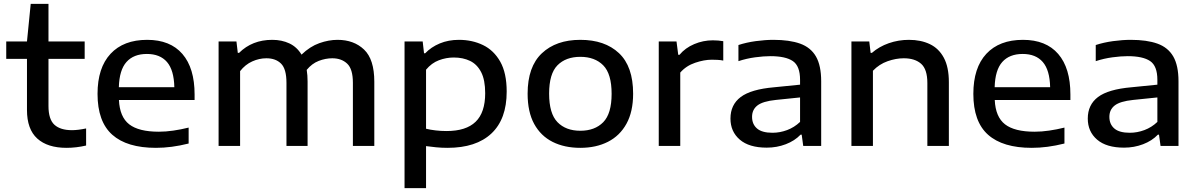

<svg xmlns="http://www.w3.org/2000/svg" viewBox="-20 -760 6234 1000"><path d="M326.5 10Q227.5 10 174 -38.5Q120.5 -87 120.5 -187V-453.5H12.5V-544H120.5L140 -740H232.5V-544H421V-453.5H232.5V-208Q232.5 -138.5 263.5 -110.2Q294.5 -82 355 -82Q385.5 -82 428.5 -91V-2Q377 10 326.5 10Z M792 10Q641.5 10 564.8 -58.2Q488 -126.5 488 -271Q488 -407 555.8 -479.8Q623.5 -552.5 746.5 -552.5Q866.5 -552.5 930 -479Q993.5 -405.5 993.5 -268V-239H599.5Q603.5 -151 653 -112.5Q702.5 -74 807.5 -74Q843.5 -74 883 -79.8Q922.5 -85.5 962.5 -95.5V-12.5Q916.5 -1 874.5 4.5Q832.5 10 792 10ZM745 -479Q676 -479 638.8 -437.2Q601.5 -395.5 599 -306H888Q886 -395 849.8 -437Q813.5 -479 745 -479Z M1118.5 0V-544H1211.5L1218.5 -484.5H1225Q1293.5 -552.5 1398 -552.5Q1447.5 -552.5 1487 -534Q1526.5 -515.5 1550.5 -475.5Q1594.5 -518 1643.2 -535.2Q1692 -552.5 1738 -552.5Q1823 -552.5 1876.2 -501.8Q1929.5 -451 1929.5 -334.5V0H1818V-328.5Q1818 -400.5 1788.2 -428.5Q1758.5 -456.5 1710.5 -456.5Q1675.5 -456.5 1640 -442.8Q1604.5 -429 1577.5 -396Q1582 -368 1582 -335.5V0H1472V-328.5Q1472 -400.5 1444 -428.5Q1416 -456.5 1367.5 -456.5Q1330 -456.5 1293.8 -440.2Q1257.5 -424 1230.5 -389.5V0Z M2087 220V-544H2181.5L2188.5 -482.5H2194.5Q2225.5 -515 2270.5 -533.8Q2315.5 -552.5 2370 -552.5Q2439.5 -552.5 2495.8 -525.2Q2552 -498 2585.5 -438.8Q2619 -379.5 2619 -283Q2619 -139.5 2539.5 -64.8Q2460 10 2311 10Q2280.5 10 2251.8 7.2Q2223 4.5 2199 1V220ZM2305.5 -77.5Q2407.5 -77.5 2457.2 -125.8Q2507 -174 2507 -274.5Q2507 -343.5 2486 -384.2Q2465 -425 2428.2 -442.8Q2391.5 -460.5 2343.5 -460.5Q2304 -460.5 2266 -446.2Q2228 -432 2199 -397V-89.5Q2221 -84 2248.8 -80.8Q2276.5 -77.5 2305.5 -77.5Z M3002.5 10Q2920 10 2858.2 -21Q2796.5 -52 2762.2 -114.5Q2728 -177 2728 -272Q2728 -412.5 2802.2 -482.5Q2876.5 -552.5 3002.5 -552.5Q3130 -552.5 3203.8 -483.2Q3277.5 -414 3277.5 -272Q3277.5 -178.5 3243 -115.8Q3208.5 -53 3146.5 -21.5Q3084.5 10 3002.5 10ZM3002.5 -79Q3078 -79 3121.8 -123.5Q3165.5 -168 3165.5 -271.5Q3165.5 -375.5 3121.8 -419.8Q3078 -464 3002.5 -464Q2927 -464 2883.5 -420Q2840 -376 2840 -272.5Q2840 -168.5 2883.5 -123.8Q2927 -79 3002.5 -79Z M3411 0V-544H3503.5L3512.5 -474.5H3519Q3549 -510.5 3595.5 -530.2Q3642 -550 3692.5 -550Q3721.5 -550 3747 -545.5V-444.5Q3733 -447.5 3717.5 -448.2Q3702 -449 3687 -449Q3647.5 -449 3600.8 -433.2Q3554 -417.5 3523 -382V0Z M3973.5 9Q3881.5 9 3833 -32.8Q3784.5 -74.5 3784.5 -142.5Q3784.5 -214.5 3838 -254.8Q3891.5 -295 4012 -305.5L4147 -319V-344Q4147 -416.5 4109.2 -442Q4071.5 -467.5 3992.5 -467.5Q3957.5 -467.5 3913 -461.5Q3868.5 -455.5 3826 -441.5V-525.5Q3867 -539 3916.2 -545.8Q3965.5 -552.5 4008.5 -552.5Q4092 -552.5 4147.2 -532.8Q4202.5 -513 4229.8 -465.8Q4257 -418.5 4257 -336.5V0H4163.5L4155.5 -58.5H4149.5Q4119 -26.5 4072.5 -8.8Q4026 9 3973.5 9ZM3897 -151.5Q3897 -113 3922.8 -90.8Q3948.5 -68.5 4003.5 -68.5Q4042 -68.5 4079.5 -82.5Q4117 -96.5 4147 -125V-252.5L4020.5 -239.5Q3953 -232.5 3925 -210.8Q3897 -189 3897 -151.5Z M4414.5 0V-544H4507.5L4514.5 -484.5H4521Q4559 -517.5 4609.2 -535Q4659.5 -552.5 4714 -552.5Q4776 -552.5 4822.8 -530.2Q4869.5 -508 4895.8 -459.2Q4922 -410.5 4922 -332V0H4810V-327.5Q4810 -399 4777.5 -427.8Q4745 -456.5 4687 -456.5Q4646.5 -456.5 4603 -441.2Q4559.5 -426 4526.5 -391.5V0Z M5353.5 10Q5203 10 5126.2 -58.2Q5049.5 -126.5 5049.5 -271Q5049.5 -407 5117.2 -479.8Q5185 -552.5 5308 -552.5Q5428 -552.5 5491.5 -479Q5555 -405.5 5555 -268V-239H5161Q5165 -151 5214.5 -112.5Q5264 -74 5369 -74Q5405 -74 5444.5 -79.8Q5484 -85.5 5524 -95.5V-12.5Q5478 -1 5436 4.5Q5394 10 5353.5 10ZM5306.5 -479Q5237.5 -479 5200.2 -437.2Q5163 -395.5 5160.5 -306H5449.5Q5447.5 -395 5411.2 -437Q5375 -479 5306.5 -479Z M5834.5 9Q5742.5 9 5694 -32.8Q5645.5 -74.5 5645.5 -142.5Q5645.5 -214.5 5699 -254.8Q5752.5 -295 5873 -305.5L6008 -319V-344Q6008 -416.5 5970.2 -442Q5932.5 -467.5 5853.5 -467.5Q5818.5 -467.5 5774 -461.5Q5729.5 -455.5 5687 -441.5V-525.5Q5728 -539 5777.2 -545.8Q5826.5 -552.5 5869.5 -552.5Q5953 -552.5 6008.2 -532.8Q6063.5 -513 6090.8 -465.8Q6118 -418.5 6118 -336.5V0H6024.5L6016.5 -58.5H6010.5Q5980 -26.5 5933.5 -8.8Q5887 9 5834.5 9ZM5758 -151.5Q5758 -113 5783.8 -90.8Q5809.5 -68.5 5864.5 -68.5Q5903 -68.5 5940.5 -82.5Q5978 -96.5 6008 -125V-252.5L5881.5 -239.5Q5814 -232.5 5786 -210.8Q5758 -189 5758 -151.5Z"/></svg>

Font: Encode Sans Expanded Expanded Medium
Style: Regular
Weight: 500
Width: 7
Designer: Multiple Designers
Foundry: Impallari Type
Version: Version 3.000; ttfautohint (v1.8.3) -l 8 -r 50 -G 200 -x 14 